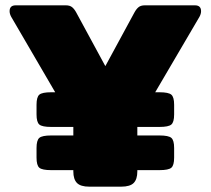

<svg xmlns="http://www.w3.org/2000/svg" viewBox="-20 -700 790 720"><path d="M255 -57V-62H172Q138 -62 127.5 -71Q117 -80 117 -109V-145Q117 -174 127.5 -183Q138 -192 172 -192H255V-224H172Q138 -224 127.5 -233Q117 -242 117 -271V-307Q117 -336 127.5 -345Q138 -354 172 -354H187L22 -637Q16 -648 16 -658Q16 -680 39 -680H227Q242 -680 250.5 -673Q259 -666 266 -653L375 -452L484 -653Q491 -666 499.5 -673Q508 -680 523 -680H711Q734 -680 734 -658Q734 -648 728 -637L562 -354H578Q612 -354 622.5 -345Q633 -336 633 -307V-271Q633 -242 622.5 -233Q612 -224 578 -224H495V-192H578Q612 -192 622.5 -183Q633 -174 633 -145V-109Q633 -80 622.5 -71Q612 -62 578 -62H495V-57Q495 -28 481.5 -14Q468 0 434 0H315Q282 0 268.5 -14Q255 -28 255 -57Z"/></svg>

Font: Mitr
Style: Bold
Weight: 700
Designer: Thanarat Vachiruckul
Foundry: Cadson Demak
Version: Version 1.002